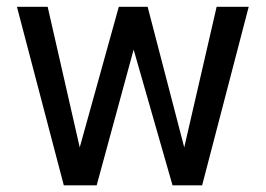

<svg xmlns="http://www.w3.org/2000/svg" viewBox="-20 -556 797 576"><path d="M726.1 -535.6 586.4 0H497.6L380.9 -407.2L270 0H171.4L30.8 -535.6H123L219.2 -113.8L336.4 -535.6H422.9L532.7 -113.8L629.9 -535.6Z"/></svg>

Font: Coda
Style: Regular
Weight: 400
Designer: vernon adams
Foundry: vernon adams
Version: Version 2.001; ttfautohint (v0.8) -r 50 -G 200 -x